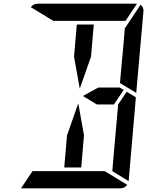

<svg xmlns="http://www.w3.org/2000/svg" viewBox="-20 -1020 856 1040"><path d="M381 -713 396 -887H488L473 -713L412 -540ZM628 -546 650 -533 597 -454H505L429 -500L513 -546ZM666 -523 716 -493 677 -41Q677 -41 677 -39L588 -93L589 -95V-103L590 -113L599 -218L620 -454ZM435 -287 420 -113H328L343 -287L404 -460ZM741 -994Q759 -982 757 -959L718 -517L630 -570L633 -607L649 -782L656 -866ZM269 -907 147 -981Q161 -1000 184 -1000H720Q720 -1000 722 -1000L660 -907H657H626H490H398ZM547 -93 669 -19Q655 0 632 0H96Q96 0 94 0L156 -93H159H190H326H418Z"/></svg>

Font: DSEG14 Modern
Style: Italic
Weight: 400
Italic angle: -5°
Designer: Keshikan(Twitter:@keshinomi_88pro)
Version: Version 0.46